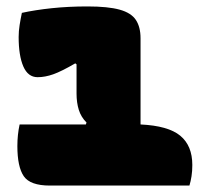

<svg xmlns="http://www.w3.org/2000/svg" viewBox="-20 -577 640 597"><path d="M41 -190H247L249 -196Q232 -213 225 -235.5Q218 -258 218 -286V-377L214 -380Q171 -355 145.5 -346Q120 -337 97 -337Q67 -337 52.5 -370.5Q38 -404 38 -462Q38 -480 41 -499Q44 -518 48 -537Q89 -546 141 -551.5Q193 -557 252 -557Q316 -557 352 -547Q388 -537 402.5 -515Q417 -493 417 -458V-190Q503 -186 540.5 -155Q578 -124 578 -64Q578 -45 575.5 -29Q573 -13 569 0H135Q74 0 54 -29Q34 -58 34 -123Q34 -158 41 -190Z"/></svg>

Font: Recursive Mn Csl St Blk
Style: Regular
Weight: 900
Monospace: yes
Version: Version 1.079;hotconv 1.0.112;makeotfexe 2.5.65598; ttfautoh